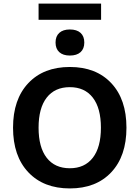

<svg xmlns="http://www.w3.org/2000/svg" viewBox="-20 -1045 781 1075"><path d="M546 -1025V-934H196V-1025ZM371 -880Q410 -880 431 -861Q452 -842 452 -807Q452 -772 431 -753Q410 -734 371 -734Q333 -734 312 -753Q291 -772 291 -807Q291 -842 312 -861Q333 -880 371 -880ZM138.5 -579.5Q224 -670 371 -670Q518 -670 603 -579.5Q688 -489 688 -330Q688 -171 603 -80.5Q518 10 371 10Q224 10 138.5 -80.5Q53 -171 53 -330Q53 -489 138.5 -579.5ZM371 -557Q287 -557 241.5 -498.5Q196 -440 196 -330Q196 -220 241.5 -161.5Q287 -103 371 -103Q454 -103 499.5 -161.5Q545 -220 545 -330Q545 -440 499.5 -498.5Q454 -557 371 -557Z"/></svg>

Font: Elaine Sans SemiBold
Style: Regular
Weight: 600
Designer: Wei Huang
Foundry: Wei Huang
Version: Version 2.001;December 24, 2019;FontCreator 12.0.0.2547 64-b